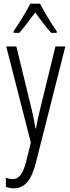

<svg xmlns="http://www.w3.org/2000/svg" viewBox="-20 -785 383 1046"><path d="M14 -532H69L153 -187Q162 -148 166 -127Q170 -106 173 -85H176Q181 -114 186 -138Q191 -162 198 -188L282 -532H336L175 103Q156 177 127 209Q98 241 55 241Q44 241 33.5 239Q23 237 12 233V183Q32 191 49 191Q73 191 90.5 170.5Q108 150 123 93L148 -8ZM198 -765Q210 -742 227 -712.5Q244 -683 261 -656.5Q278 -630 289 -615V-606H259Q238 -629 215.5 -658.5Q193 -688 172 -717Q151 -690 127.5 -658.5Q104 -627 85 -606H54V-615Q68 -635 85 -661.5Q102 -688 118 -715.5Q134 -743 145 -765Z"/></svg>

Font: Noto Sans ExtraCondensed Light
Style: Regular
Weight: 300
Width: 2
Designer: Monotype Design Team
Foundry: Monotype Imaging Inc.
Version: Version 2.013; ttfautohint (v1.8.4.7-5d5b)